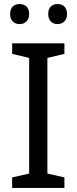

<svg xmlns="http://www.w3.org/2000/svg" viewBox="-20 -928 379 948"><path d="M30 -859C30 -825 51 -809 77 -809C102 -809 124 -825 124 -859C124 -894 102 -908 77 -908C51 -908 30 -894 30 -859ZM218 -859C218 -825 239 -809 264 -809C289 -809 311 -825 311 -859C311 -894 289 -908 264 -908C239 -908 218 -894 218 -859ZM298 0V-52L214 -71V-642L298 -662V-714H40V-662L124 -642V-71L40 -52V0Z"/></svg>

Font: Noto Sans EgyptHiero
Style: Regular
Weight: 400
Designer: Monotype Design Team
Foundry: Monotype Imaging Inc.
Version: Version 2.002